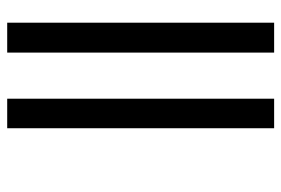

<svg xmlns="http://www.w3.org/2000/svg" viewBox="-144 -637 781 533"><g transform="rotate(-90 246.5 -370.5)"><path d="M239 -741V0H157V-741ZM450 -741V0H367V-741Z"/></g></svg>

Font: A Bank Premium Regular
Style: Regular
Weight: 400
Designer: Ninad Kale (Devanagari), Jonny Pinhorn (Latin), Htun Naung (Myanmar)
Foundry: Indian Type Foundry
Version: 4.004